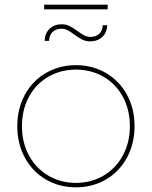

<svg xmlns="http://www.w3.org/2000/svg" viewBox="-20 -799 650 822"><path d="M54 -259Q54 -334 86.5 -393.5Q119 -453 176.5 -486.5Q234 -520 305 -520Q376 -520 433.5 -486.5Q491 -453 523.5 -393.5Q556 -334 556 -259Q556 -184 523.5 -124Q491 -64 433.5 -30.5Q376 3 305 3Q234 3 176.5 -30.5Q119 -64 86.5 -124Q54 -184 54 -259ZM536 -259Q536 -329 506 -384.5Q476 -440 423 -470.5Q370 -501 305 -501Q240 -501 187 -470.5Q134 -440 104 -384.5Q74 -329 74 -259Q74 -189 104 -133.5Q134 -78 187 -47Q240 -16 305 -16Q370 -16 423 -47Q476 -78 506 -133.5Q536 -189 536 -259ZM298 -651Q282 -663 269.5 -669.5Q257 -676 244 -676Q220 -676 205.5 -662.5Q191 -649 190 -624H171Q172 -656 192 -675.5Q212 -695 244 -695Q263 -695 277 -688Q291 -681 312 -666Q328 -654 340.5 -647.5Q353 -641 366 -641Q390 -641 404.5 -654Q419 -667 420 -691H439Q438 -660 418 -641Q398 -622 366 -622Q348 -622 333.5 -629Q319 -636 298 -651ZM169 -779H441V-759H169Z"/></svg>

Font: iiserrat Thin
Style: Regular
Weight: 100
Designer: Akira Ohta
Foundry: Akira Ohta
Version: Version 1.200;Glyphs 3.3.1 (3343)